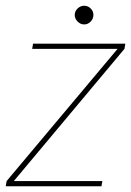

<svg xmlns="http://www.w3.org/2000/svg" viewBox="-31 -648 456 668"><path d="M-11 0 -8 -18 378 -478H81L84 -496H405L402 -478L17 -18H325L322 0ZM262 -563Q249 -563 239 -573Q229 -583 229 -596Q229 -609 239 -618.5Q249 -628 262 -628Q275 -628 284.5 -618.5Q294 -609 294 -596Q294 -583 284.5 -573Q275 -563 262 -563Z"/></svg>

Font: DM Sans 28pt Thin
Style: Italic
Weight: 250
Italic angle: -10°
Version: Version 4.004;gftools[0.9.30]